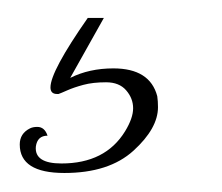

<svg xmlns="http://www.w3.org/2000/svg" viewBox="-20 -22 243 210"><path d="M35.2 73.6Q35.2 56 76 -2.4H93.6L56.8 63.2Q77.6 52.8 104 52.8Q144 52.8 152 83.2Q152.8 88.8 152.8 95.2Q152.8 118.4 126 142.8Q99.2 167.2 50.4 167.2Q1.6 167.2 1.6 136Q1.6 124 12.8 118.4Q16 116.8 20.8 116.8Q28.8 116.8 32 126.4Q20.8 126.4 19.2 138.4Q17.6 156.8 47.2 156.8Q95.2 156.8 116.8 121.6Q125.6 107.2 125.6 96.4Q125.6 85.6 118 76.8Q110.4 68 96 68Q81.6 68 71.2 70.8Q60.8 73.6 53.6 76.8Q46.4 80 44 80.8H42.4Q35.2 80.8 35.2 73.6Z"/></svg>

Font: Euphoria Script
Style: Regular
Weight: 400
Designer: Sabrina Mariela Lopez
Foundry: Sabrina Mariela Lopez
Version: Version 1.002